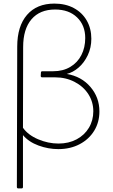

<svg xmlns="http://www.w3.org/2000/svg" viewBox="-20 -807 628 1070"><path d="M283 -787Q345 -787 391.5 -762Q438 -737 463.5 -692.5Q489 -648 489 -591Q489 -541 469 -499Q449 -457 417.5 -430Q386 -403 352 -395Q434 -381 484 -322.5Q534 -264 534 -186Q534 -126 505 -78.5Q476 -31 424 -3.5Q372 24 305 24Q249 24 194.5 4Q140 -16 108 -54V235Q108 243 100 243H82Q74 243 74 235L76 -547Q76 -661 130.5 -724Q185 -787 283 -787ZM306 -7Q363 -7 407 -30.5Q451 -54 475.5 -95Q500 -136 500 -187Q500 -239 472.5 -282Q445 -325 396 -350.5Q347 -376 287 -376H215Q207 -376 207 -384L208 -402Q208 -410 216 -410H277Q331 -410 371.5 -434Q412 -458 433.5 -500Q455 -542 455 -595Q455 -666 409.5 -710Q364 -754 287 -754Q202 -754 155.5 -699.5Q109 -645 109 -545L108 -95Q136 -55 192 -31Q248 -7 306 -7Z"/></svg>

Font: LINE Seed JP_TTF Thin
Style: Regular
Weight: 250
Designer: LY Corporation & Fontrix & Fontworks
Version: Version 1.008